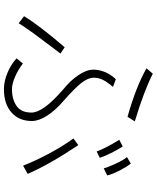

<svg xmlns="http://www.w3.org/2000/svg" viewBox="72 -804 817 1002"><g transform="rotate(90 481.0 -302.5)"><path d="M613 -597 589 -559Q433 -603 336 -658L364 -691Q454 -645 613 -597ZM895 -453 858 -435Q853 -456 833 -498.5Q813 -541 799 -556L833 -576Q849 -557 869 -518.5Q889 -480 895 -453ZM803 -414 770 -398Q752 -447 709 -516L744 -534Q762 -506 778.5 -472.5Q795 -439 803 -414ZM445 44Q498 44 532.5 20Q567 -4 567 -58Q567 -118 450 -220Q399 -261 371 -303.5Q343 -346 343 -381Q343 -412 356 -442.5Q369 -473 393 -498L433 -483Q408 -454 396.5 -431Q385 -408 385 -384Q385 -353 412.5 -318Q440 -283 506 -225Q556 -182 583.5 -139Q611 -96 611 -60Q611 7 566.5 46.5Q522 86 445 86Q404 86 359.5 67.5Q315 49 284 20L311 -13Q345 13 381.5 28.5Q418 44 445 44ZM887 -38 844 -14Q820 -76 782 -147.5Q744 -219 702 -277L737 -302Q838 -151 887 -38ZM226 -231 259 -209 224 -163 202 -133Q129 -38 101 9L64 -19Q112 -98 226 -231Z"/></g></svg>

Font: Gmarket Sans TTF Light
Style: Regular
Weight: 300
Designer: Creative Director : Sungho Lee; Art Director : Kiwoong Choi; Project Manager : Sori Yang, Jongwook Yoon; Font Designer :
Foundry: Sandoll Inc.
Version: Version 1.000;hotconv 1.0.109;makeotfexe 2.5.65596